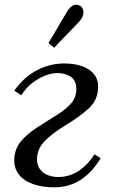

<svg xmlns="http://www.w3.org/2000/svg" viewBox="-20 -783 482 820"><path d="M212 17Q160 17 120.5 3Q81 -11 60 -38.5Q39 -66 41 -106Q44 -149 69.5 -179.5Q95 -210 135.5 -236.5Q176 -263 223 -292Q264 -318 285 -343Q306 -368 306 -403Q306 -439 282.5 -455Q259 -471 224 -471Q202 -471 174 -460.5Q146 -450 118.5 -429Q91 -408 71 -376L41 -396Q85 -457 140.5 -484.5Q196 -512 253 -512Q300 -512 333 -499.5Q366 -487 383.5 -463.5Q401 -440 399 -406Q397 -356 360 -321Q323 -286 255 -245Q201 -212 170.5 -180Q140 -148 138 -107Q137 -81 149 -63Q161 -45 182 -36Q203 -27 229 -27Q320 -27 384 -124L410 -107Q385 -66 355 -38.5Q325 -11 289.5 3Q254 17 212 17ZM211 -579 187 -599 265 -731Q279 -754 292 -759.5Q305 -765 314.5 -761.5Q324 -758 327 -755Q331 -751 334.5 -742Q338 -733 335 -719Q332 -705 314 -686Z"/></svg>

Font: Lora Italic
Style: Italic
Weight: 400
Italic angle: -3°
Designer: Olga Karpushina, Alexei Vanyashin (Cyrillic)
Foundry: Cyreal
Version: Version 2.210; ttfautohint (v1.8.1.43-b0c9)